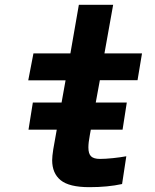

<svg xmlns="http://www.w3.org/2000/svg" viewBox="-20 -771 640 795"><path d="M196 -107.5Q196 -123.5 200.5 -152.5L215 -234H98L116 -346.5H235L251.5 -438.5H97L118.5 -550H271.5L306.5 -751H448.5L412.5 -550H568L549.5 -439H393.5L376.5 -346.5H505L487.5 -234H356L352 -212Q346 -180.5 346 -160.5Q346 -134.5 357 -123.8Q368 -113 394 -113Q416 -113 447.5 -116.2Q479 -119.5 503 -124L485.5 -9Q426 4 350 4Q266.5 4 231.2 -24.8Q196 -53.5 196 -107.5Z"/></svg>

Font: JuliaMono ExtraBold
Style: Italic
Weight: 800
Italic angle: -9°
Monospace: yes
Designer: cormullion
Foundry: corm
Version: Version 0.057; ttfautohint (v1.8.4)